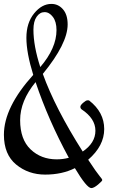

<svg xmlns="http://www.w3.org/2000/svg" viewBox="-36 -852 649 982"><path d="M135 -700Q135 -617 170 -509Q253 -606 253 -698Q253 -741 234.5 -765.5Q216 -790 192 -790Q168 -790 151.5 -766.5Q135 -743 135 -700ZM316 -45Q211 -238 146 -432Q67 -336 67 -237.5Q67 -139 120.5 -88Q174 -37 254 -37Q286 -37 316 -45ZM134 -469Q99 -582 99 -658.5Q99 -735 138.5 -783.5Q178 -832 227 -832Q262 -832 286 -804.5Q310 -777 310 -727Q310 -629 183 -474Q246 -299 387 -77Q452 -121 452 -183.5Q452 -246 381 -293Q375 -298 375 -306Q375 -314 389.5 -326.5Q404 -339 411.5 -339Q419 -339 420 -338Q497 -278 497 -192Q497 -106 415 -35Q460 33 473.5 48.5Q487 64 487 69Q487 74 465.5 92Q444 110 431 110Q408 110 347 8Q281 41 195 41Q109 41 46.5 -10.5Q-16 -62 -16 -163Q-16 -303 134 -469Z"/></svg>

Font: Mr Bedfort
Style: Regular
Weight: 400
Designer: Alejandro Paul
Foundry: Alejandro Paul
Version: Version 1.000